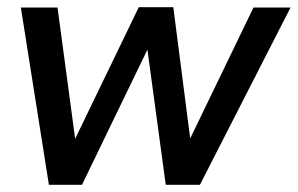

<svg xmlns="http://www.w3.org/2000/svg" viewBox="-20 -513 828 534"><path d="M38 -492 116 1H208L390 -375L441 1H536L788 -492H685L509 -128L462 -493H366L189 -127L140 -492Z"/></svg>

Font: Geom
Style: Italic
Weight: 400
Italic angle: -10°
Version: Version 1.102